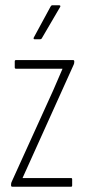

<svg xmlns="http://www.w3.org/2000/svg" viewBox="-20 -709 324 729"><path d="M27 0Q22 0 22 -5V-8Q22 -14 24 -18L182 -366Q191 -387 199.5 -406.5Q208 -426 217 -447V-448Q202 -448 187 -448Q172 -448 157 -448H41Q36 -448 36 -453V-476Q36 -481 41 -481H257Q262 -481 262 -476V-474Q262 -468 260 -464L103 -116Q93 -95 84.5 -75Q76 -55 66 -34V-33Q80 -33 93.5 -33Q107 -33 120 -33H250Q254 -33 254 -28V-5Q254 0 250 0ZM111 -560Q109 -560 108 -561.5Q107 -563 108 -566L172 -684Q175 -689 178 -689H204Q208 -689 209 -687Q210 -685 208 -682L139 -564Q137 -560 132 -560Z"/></svg>

Font: Sofia Sans Extra Condensed ExtraLight
Style: Regular
Weight: 250
Designer: Botio Nikoltchev, Ani Petrova
Foundry: lettersoup
Version: Version 4.101